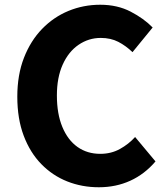

<svg xmlns="http://www.w3.org/2000/svg" viewBox="-20 -776 702 810"><path d="M397 14Q326 14 264 -10.5Q202 -35 154.5 -83.5Q107 -132 80 -203.5Q53 -275 53 -368Q53 -460 81 -532Q109 -604 157.5 -654Q206 -704 269 -730Q332 -756 403 -756Q475 -756 531 -727Q587 -698 624 -660L539 -556Q511 -583 479 -599.5Q447 -616 405 -616Q354 -616 311.5 -587Q269 -558 244.5 -503.5Q220 -449 220 -373Q220 -296 243 -240.5Q266 -185 307 -156Q348 -127 403 -127Q449 -127 486 -147.5Q523 -168 550 -198L636 -95Q590 -41 529.5 -13.5Q469 14 397 14Z"/></svg>

Font: Noto Sans SC Thin ExtraBold
Style: Regular
Weight: 800
Version: Version 2.004-H2;hotconv 1.0.118;makeotfexe 2.5.65603